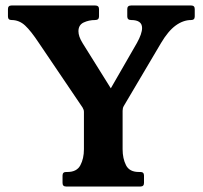

<svg xmlns="http://www.w3.org/2000/svg" viewBox="-20 -680 739 700"><path d="M677 -660Q690 -660 690 -647V-620Q690 -607 677 -607Q648 -607 620.5 -587Q593 -567 567 -523L431 -293Q427 -286 427 -276V-136Q427 -102 439.5 -77.5Q452 -53 486 -53H492Q505 -53 505 -40V-13Q505 0 492 0H221Q208 0 208 -13V-40Q208 -53 221 -53H226Q260 -53 273 -77.5Q286 -102 286 -136V-272Q286 -277 284.5 -280.5Q283 -284 281 -288L122 -523Q93 -567 71.5 -587Q50 -607 22 -607Q9 -607 9 -620V-647Q9 -660 22 -660H327Q341 -660 341 -647V-620Q341 -607 327 -607Q304 -607 285 -598Q266 -589 266 -566Q266 -557 269.5 -546.5Q273 -536 281 -523L384 -358L479 -523Q498 -557 498 -578Q498 -607 458 -607Q444 -607 444 -620V-647Q444 -660 458 -660Z"/></svg>

Font: Young Serif
Style: Regular
Weight: 400
Designer: Bastien Sozeau
Foundry: NBR — Bastien Sozeau
Version: Version 3.004; ttfautohint (v1.8.4.7-5d5b);gftools[0.9.33]